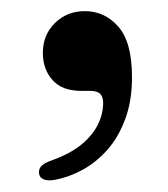

<svg xmlns="http://www.w3.org/2000/svg" viewBox="-20 -158 294 336"><path d="M122 1Q88.5 1 71.8 -18Q55 -37 55 -65.5Q55 -97 76.2 -117.8Q97.5 -138.5 128.5 -138.5Q163.5 -138.5 187.2 -111.2Q211 -84 211 -23Q211 18.5 199.2 50.2Q187.5 82 168 104Q148.5 126 124.8 139Q101 152 77 156.5Q64 159 56.8 156Q49.5 153 48.5 146.5Q47 138.5 52.2 132.8Q57.5 127 73.5 121.5Q102.5 111 121.8 95.5Q141 80 150.8 61Q160.5 42 160.5 22Q160.5 12 155.5 6.5Q150.5 1 137 1Z"/></svg>

Font: Fraunces 12pt
Style: Regular
Weight: 400
Version: Version 1.000;[b76b70a41]